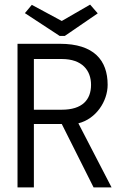

<svg xmlns="http://www.w3.org/2000/svg" viewBox="-20 -813 540 833"><path d="M371 -793 248 -722 118 -792 88 -756 239 -657H261L404 -755ZM56 0H127V-275H248L386 0H464L320 -278C397 -297 447 -374 447 -445C447 -552 387 -623 240 -623H56ZM127 -337V-557H248C337 -557 375 -507 375 -445C375 -380 337 -337 248 -337Z"/></svg>

Font: Inconsolata Thin
Style: Regular
Weight: 100
Monospace: yes
Designer: Raph Levien, Cyreal, Brenton Simpson
Foundry: Raph Levien, Cyreal, Google
Version: Version 3.100